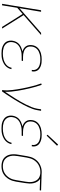

<svg xmlns="http://www.w3.org/2000/svg" viewBox="863 -1650 795 2561"><g transform="rotate(90 1260.5 -369.5)"><path d="M31 0 117 -520H137L89 -231L419 -520H447L181 -287L361 0H339L233 -169L166 -274L84 -202L51 0Z M693 8Q670 8 647 5.5Q624 3 603.5 -5Q583 -13 565.5 -25.5Q548 -38 537 -56.5Q526 -75 523 -98Q520 -121 524 -144Q528 -168 540.5 -191.5Q553 -215 573.5 -231Q594 -247 618 -256.5Q642 -266 667 -271Q645 -278 627 -289.5Q609 -301 597 -319Q585 -337 582 -359.5Q579 -382 583 -405Q586 -425 595.5 -444Q605 -463 620.5 -478Q636 -493 655 -503Q674 -513 694 -518.5Q714 -524 734.5 -526Q755 -528 775 -528Q795 -528 815 -526Q835 -524 853.5 -518Q872 -512 888.5 -502Q905 -492 916 -477Q927 -462 931.5 -442.5Q936 -423 932 -402Q932 -401 932 -399.5Q932 -398 931 -396H912Q912 -397 912.5 -398.5Q913 -400 913 -401Q916 -419 912 -436Q908 -453 898 -466Q888 -479 874 -487.5Q860 -496 843.5 -501Q827 -506 809.5 -508Q792 -510 775 -510Q757 -510 739 -508.5Q721 -507 703 -502Q685 -497 667.5 -488.5Q650 -480 636 -467Q622 -454 613.5 -437Q605 -420 602 -402Q599 -383 601 -364.5Q603 -346 612 -331Q621 -316 635.5 -306Q650 -296 667 -290Q684 -284 702.5 -281.5Q721 -279 740 -279H793L790 -261H737Q717 -261 697 -259.5Q677 -258 657 -252.5Q637 -247 617.5 -238Q598 -229 581.5 -214.5Q565 -200 555.5 -181Q546 -162 543 -142Q539 -121 542 -101.5Q545 -82 555 -66Q565 -50 580.5 -38.5Q596 -27 614.5 -21Q633 -15 653 -12.5Q673 -10 693 -10Q712 -10 731.5 -12Q751 -14 770.5 -19Q790 -24 808.5 -33Q827 -42 843 -55.5Q859 -69 869.5 -87Q880 -105 883 -124Q883 -125 883 -125Q883 -125 883 -125H902Q902 -125 902 -124.5Q902 -124 902 -124Q899 -103 887.5 -82.5Q876 -62 859 -46Q842 -30 821.5 -19.5Q801 -9 779.5 -2.5Q758 4 736.5 6Q715 8 693 8Z M1181 0Q1187 -35 1185.5 -69Q1184 -103 1180.5 -136Q1177 -169 1171.5 -202Q1166 -235 1160 -267.5Q1154 -300 1146.5 -332.5Q1139 -365 1131 -397Q1123 -429 1113.5 -460Q1104 -491 1093 -522L1111 -528Q1125 -490 1136.5 -450.5Q1148 -411 1157.5 -370.5Q1167 -330 1175.5 -289.5Q1184 -249 1190.5 -207.5Q1197 -166 1201.5 -124Q1206 -82 1204 -39Q1227 -73 1249.5 -107.5Q1272 -142 1294 -176.5Q1316 -211 1336 -246.5Q1356 -282 1374.5 -318.5Q1393 -355 1408 -392.5Q1423 -430 1430 -468L1438 -520H1458L1449 -468Q1444 -437 1432.5 -406Q1421 -375 1407.5 -345Q1394 -315 1378 -285.5Q1362 -256 1345.5 -227Q1329 -198 1311 -169Q1293 -140 1275 -112Q1257 -84 1238.5 -56Q1220 -28 1200 0Z M1693 8Q1670 8 1647 5.5Q1624 3 1603.5 -5Q1583 -13 1565.5 -25.5Q1548 -38 1537 -56.5Q1526 -75 1523 -98Q1520 -121 1524 -144Q1528 -168 1540.5 -191.5Q1553 -215 1573.5 -231Q1594 -247 1618 -256.5Q1642 -266 1667 -271Q1645 -278 1627 -289.5Q1609 -301 1597 -319Q1585 -337 1582 -359.5Q1579 -382 1583 -405Q1586 -425 1595.5 -444Q1605 -463 1620.5 -478Q1636 -493 1655 -503Q1674 -513 1694 -518.5Q1714 -524 1734.5 -526Q1755 -528 1775 -528Q1795 -528 1815 -526Q1835 -524 1853.5 -518Q1872 -512 1888.5 -502Q1905 -492 1916 -477Q1927 -462 1931.5 -442.5Q1936 -423 1932 -402Q1932 -401 1932 -399.5Q1932 -398 1931 -396H1912Q1912 -397 1912.5 -398.5Q1913 -400 1913 -401Q1916 -419 1912 -436Q1908 -453 1898 -466Q1888 -479 1874 -487.5Q1860 -496 1843.5 -501Q1827 -506 1809.5 -508Q1792 -510 1775 -510Q1757 -510 1739 -508.5Q1721 -507 1703 -502Q1685 -497 1667.5 -488.5Q1650 -480 1636 -467Q1622 -454 1613.5 -437Q1605 -420 1602 -402Q1599 -383 1601 -364.5Q1603 -346 1612 -331Q1621 -316 1635.5 -306Q1650 -296 1667 -290Q1684 -284 1702.5 -281.5Q1721 -279 1740 -279H1793L1790 -261H1737Q1717 -261 1697 -259.5Q1677 -258 1657 -252.5Q1637 -247 1617.5 -238Q1598 -229 1581.5 -214.5Q1565 -200 1555.5 -181Q1546 -162 1543 -142Q1539 -121 1542 -101.5Q1545 -82 1555 -66Q1565 -50 1580.5 -38.5Q1596 -27 1614.5 -21Q1633 -15 1653 -12.5Q1673 -10 1693 -10Q1712 -10 1731.5 -12Q1751 -14 1770.5 -19Q1790 -24 1808.5 -33Q1827 -42 1843 -55.5Q1859 -69 1869.5 -87Q1880 -105 1883 -124Q1883 -125 1883 -125Q1883 -125 1883 -125H1902Q1902 -125 1902 -124.5Q1902 -124 1902 -124Q1899 -103 1887.5 -82.5Q1876 -62 1859 -46Q1842 -30 1821.5 -19.5Q1801 -9 1779.5 -2.5Q1758 4 1736.5 6Q1715 8 1693 8ZM1789 -594 1777 -606 1908 -747 1924 -733Z M2196 8Q2168 8 2142 1.5Q2116 -5 2095.5 -20Q2075 -35 2061.5 -57Q2048 -79 2042.5 -105Q2037 -131 2037.5 -158.5Q2038 -186 2043 -213L2063 -333Q2067 -358 2074.5 -382Q2082 -406 2095.5 -428.5Q2109 -451 2128 -470Q2147 -489 2170 -501.5Q2193 -514 2218 -521Q2243 -528 2268 -528Q2271 -528 2274.5 -528Q2278 -528 2281 -528Q2285 -528 2289 -528Q2293 -528 2297 -527L2521 -520L2518 -502L2366 -507Q2388 -493 2402.5 -470Q2417 -447 2423 -420Q2429 -393 2428 -364.5Q2427 -336 2422 -307L2403 -187Q2399 -162 2391 -137.5Q2383 -113 2369.5 -90Q2356 -67 2337 -47.5Q2318 -28 2294.5 -15Q2271 -2 2246 3Q2221 8 2196 8ZM2196 -10Q2219 -10 2242 -15Q2265 -20 2286 -32Q2307 -44 2324.5 -62Q2342 -80 2354 -101Q2366 -122 2373 -144.5Q2380 -167 2383 -190L2403 -310Q2407 -333 2408.5 -356Q2410 -379 2406.5 -400.5Q2403 -422 2394 -442Q2385 -462 2370.5 -477Q2356 -492 2335 -500Q2314 -508 2292 -510H2278Q2275 -510 2272 -510Q2269 -510 2266 -510Q2244 -510 2221.5 -503.5Q2199 -497 2178 -485Q2157 -473 2140 -455.5Q2123 -438 2111 -417.5Q2099 -397 2092.5 -375Q2086 -353 2082 -330L2062 -210Q2058 -186 2057 -161Q2056 -136 2061 -113Q2066 -90 2077.5 -70Q2089 -50 2107 -36Q2125 -22 2148 -16Q2171 -10 2196 -10Z"/></g></svg>

Font: Iosevka SS04 Thin Oblique
Style: Regular
Weight: 100
Italic angle: -9°
Monospace: yes
Designer: Belleve Invis
Foundry: Belleve Invis
Version: Version 19.0.0; ttfautohint (v1.8.4)